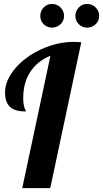

<svg xmlns="http://www.w3.org/2000/svg" viewBox="-20 -965 529 985"><path d="M204.1 -840.8Q186.5 -858.4 186.5 -883.8Q186.5 -895.5 191.2 -906.7Q195.8 -918 204.1 -926.8Q221.2 -944.8 247.6 -944.8Q259.8 -944.8 271 -939.9Q282.2 -935.1 290.5 -926.8Q298.8 -918.5 303.7 -907.2Q308.6 -896 308.6 -883.8Q308.6 -857.9 290.5 -840.8Q281.7 -832.5 270.5 -827.9Q259.3 -823.2 247.6 -823.2Q221.7 -823.2 204.1 -840.8ZM384.3 -840.8Q366.7 -858.4 366.7 -883.8Q366.7 -895.5 371.3 -906.7Q376 -918 384.3 -926.8Q401.4 -944.8 427.7 -944.8Q451.7 -944.8 470.7 -926.8Q479 -918.5 483.9 -907.2Q488.8 -896 488.8 -883.8Q488.8 -857.9 470.7 -840.8Q451.7 -823.2 427.7 -823.2Q401.9 -823.2 384.3 -840.8ZM238.8 -679.2Q171.4 -651.4 135.3 -596.2Q99.1 -541 99.1 -460.9Q99.1 -429.7 106 -411.1Q107.9 -404.8 110.8 -399.9Q112.8 -396.5 112.8 -393.1Q58.6 -393.1 33.7 -414.6Q5.9 -438 5.9 -490.2Q5.9 -522.9 20 -554.9Q34.2 -586.9 60.1 -616.7Q84.5 -645 118.4 -669.7Q152.3 -694.3 191.9 -712.4Q274.9 -750 356.9 -750Q379.4 -750 397 -748L237.8 0H94.2Z"/></svg>

Font: Pattaya
Style: Regular
Weight: 400
Designer: Pablo Impallari / Thai characters Designed by Thanarat Vachiruckul and Suppakit Chalermlarp
Foundry: Pablo Impallari
Version: Version 2.001